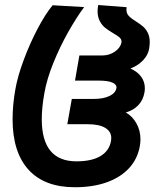

<svg xmlns="http://www.w3.org/2000/svg" viewBox="-20 -750 640 786"><path d="M31.5 -262Q31.5 -321 43 -385Q52 -437 76.8 -503.8Q101.5 -570.5 133.5 -631.5Q165.5 -692.5 195.5 -728.5L324.5 -721Q293 -678.5 259.2 -618.8Q225.5 -559 198.5 -492.5Q171.5 -426 161.5 -368Q151 -309 151 -262Q151 -89.5 293 -89.5Q355 -89.5 391.2 -111Q427.5 -132.5 434.5 -173.5Q435.5 -181.5 435.5 -185Q435.5 -211.5 410.8 -226.5Q386 -241.5 339.5 -241.5H255.5L274 -345H363.5Q403 -345 428 -357Q453 -369 456.5 -389Q459 -403.5 440.5 -411.8Q422 -420 384.5 -420H287L305 -523H399Q419 -523 436 -530.8Q453 -538.5 463.8 -550.5Q474.5 -562.5 477 -575.5Q477.5 -577 477.5 -579.5Q477.5 -589.5 469.2 -596.8Q461 -604 443.5 -614Q423.5 -626 411 -635.8Q398.5 -645.5 389 -662.8Q379.5 -680 379.5 -704.5Q379.5 -714.5 382 -729.5L498.5 -720.5Q497.5 -713.5 497.5 -711Q497.5 -695 507.2 -684.8Q517 -674.5 537 -662Q554.5 -651 565.8 -641.2Q577 -631.5 585 -615.8Q593 -600 593 -577Q593 -566.5 590.5 -550.5Q586 -524.5 565.5 -503Q545 -481.5 514 -469.5Q543 -456.5 558 -435.8Q573 -415 573 -388.5Q573 -380.5 571.5 -372Q566 -340 546 -319.2Q526 -298.5 495 -289.5Q521.5 -275 538.2 -245.5Q555 -216 555 -179Q555 -168 552.5 -152Q543 -99 508 -61.2Q473 -23.5 416.5 -3.5Q360 16.5 286.5 16.5Q162 16.5 96.8 -55.2Q31.5 -127 31.5 -262Z"/></svg>

Font: JuliaMono BoldItalic
Style: Regular
Weight: 700
Italic angle: -9°
Monospace: yes
Designer: cormullion
Foundry: corm
Version: Version 0.049; ttfautohint (v1.8.4)